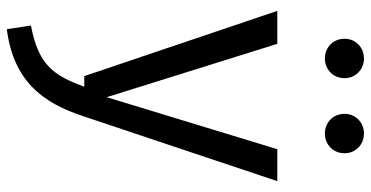

<svg xmlns="http://www.w3.org/2000/svg" viewBox="-283 -580 1091 565"><g transform="rotate(90 262.5 -297.5)"><path d="M152 -823C119 -823 94 -798 94 -766C94 -733 119 -708 152 -708C185 -708 210 -733 210 -766C210 -798 185 -823 152 -823ZM373 -823C340 -823 315 -798 315 -766C315 -733 340 -708 373 -708C406 -708 431 -733 431 -766C431 -798 406 -823 373 -823ZM513 -568H419L266 -66L109 -568H12L204 0H235C202 91 171 135 55 157L66 228C218 208 282 124 322 3Z"/></g></svg>

Font: Glow Sans SC Normal Book
Style: Regular
Weight: 500
Designer: Ryoko NISHIZUKA (kana, bopomofo & ideographs); Paul D. Hunt (Latin, Greek & Cyrillic); Sandoll Communications, Soo-young
Version: Version 0.93